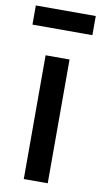

<svg xmlns="http://www.w3.org/2000/svg" viewBox="-86 -784 436 825"><g transform="rotate(10 132.0 -372.0)"><path d="M1.5 -660V-743.5H263V-660ZM80 0V-540H184.5V0Z"/></g></svg>

Font: Manrope ExtraLight SemiBold
Style: Regular
Weight: 600
Version: Version 4.504